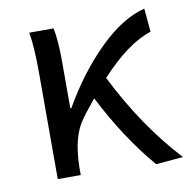

<svg xmlns="http://www.w3.org/2000/svg" viewBox="-68 -624 691 699"><g transform="rotate(-10 277.5 -274.5)"><path d="M554.7 0 454.1 8.8Q354.5 -107.4 273.4 -266.6Q271.5 -263.7 251.5 -239.3Q231.4 -214.8 221.7 -200.2Q178.7 -142.6 176.8 -28.3V0H91.8V-393.6Q91.8 -490.2 82 -543H171.9Q181.6 -501 181.6 -416V-246.1H185.5Q253.9 -365.2 339.8 -450.2Q425.8 -535.2 509.8 -556.6L517.6 -469.7Q430.7 -442.4 329.1 -332Q426.8 -137.7 554.7 0Z"/></g></svg>

Font: Bpmf Zihi Sans Regular
Style: Regular
Weight: 400
Foundry: But Ko
Version: Version 1.320